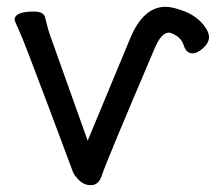

<svg xmlns="http://www.w3.org/2000/svg" viewBox="-20 -521 635 565"><path d="M207 3Q198 -6 194.5 -15.5Q191 -25 120 -214.5Q49 -404 36 -431.5Q23 -459 23 -463Q23 -487 80 -487Q109 -487 113 -469Q123 -427 131 -407L238 -107L361 -403Q400 -501 467 -501Q488 -501 522 -488Q556 -475 578 -449Q595 -428 595 -412Q595 -392 571 -374Q558 -364 547 -364Q528 -364 520.5 -388Q513 -412 485 -423Q481 -425 477 -425Q454 -425 434 -376Q291 -41 279 -3Q270 24 247 24Q224 24 207 3Z"/></svg>

Font: LXGW WenKai Lite
Style: Bold
Weight: 700
Designer: LXGW / Fontworks Inc.
Foundry: LXGW / Fontworks Inc.
Version: Version 1.330;April 28, 2024